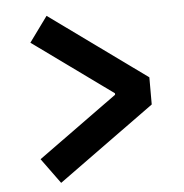

<svg xmlns="http://www.w3.org/2000/svg" viewBox="-49 -708 718 748"><g transform="rotate(-5 310.0 -334.5)"><path d="M88.3 -106.2 399.4 -331.1V-336.8L88.3 -561.8L160.2 -660.6L538.3 -387.1V-280.9L160.2 -7.4Z"/></g></svg>

Font: Monaspace Krypton Var
Style: Regular
Weight: 400
Designer: Riley Cran and the Lettermatic Team
Version: Version 1.101 (Monaspace Krypton Var)